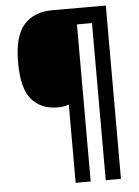

<svg xmlns="http://www.w3.org/2000/svg" viewBox="-59 -806 711 979"><g transform="rotate(-5 296.5 -316.5)"><path d="M520 127H442V-677H365V127H288V-273Q262 -264 231 -264Q145 -264 97 -320.5Q49 -377 49 -509Q49 -645 101 -702.5Q153 -760 246 -760H520Z"/></g></svg>

Font: Noto Sans Khmer UI SemiCondensed
Style: Bold
Weight: 700
Width: 4
Designer: Danh Hong and the Monotype Design Team
Foundry: Monotype Imaging Inc.
Version: Version 2.002; ttfautohint (v1.8.4.7-5d5b)